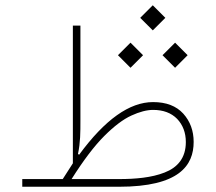

<svg xmlns="http://www.w3.org/2000/svg" viewBox="-20 -712 823 732"><path d="M562.5 -596.2 610.4 -644 562.5 -691.9 514.6 -644ZM647.5 -453.6 695.3 -501.5 647.5 -549.3 599.6 -501.5ZM477.5 -453.6 525.4 -501.5 477.5 -549.3 429.7 -501.5ZM64.9 -29.3V0H433.6C663.6 0 718.3 -81.5 718.3 -170.9C718.3 -213.4 705.1 -249.5 678.7 -278.8C651.9 -308.1 613.8 -322.8 563.5 -322.8C473.6 -322.8 379.9 -255.9 281.7 -122.1L277.3 -125C286.6 -169.4 286.6 -207 286.6 -253.9V-614.3H257.8V-89.4C245.6 -69.8 232.4 -50.3 219.2 -29.3ZM252.9 -29.3C297.9 -100.6 339.4 -155.3 377.4 -193.4C415 -231 449.7 -257.3 481 -271.5C511.7 -285.6 539.6 -293 563.5 -293C602.1 -293 632.8 -281.7 655.3 -258.8C677.2 -235.8 688.5 -206.1 688.5 -170.4C688.5 -109.4 656.7 -73.2 607.4 -54.2C558.1 -34.7 496.1 -29.3 434.1 -29.3Z"/></svg>

Font: Estedad Thin
Style: Regular
Weight: 100
Designer: Amin Abedi
Version: Version 7.3